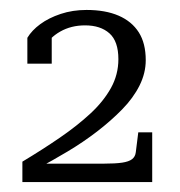

<svg xmlns="http://www.w3.org/2000/svg" viewBox="-20 -735 362 386"><path d="M189 -406H52Q51 -405 51 -403Q51 -401 52 -399Q53 -397 55 -396Q85 -412 116 -430.5Q147 -449 175 -470.5Q203 -492 225.5 -515Q248 -538 260.5 -563Q273 -588 273 -614Q273 -648 259 -670Q245 -692 218.5 -703.5Q192 -715 154 -715Q126 -715 102 -707Q78 -699 61 -686.5Q44 -674 35 -659V-607H84V-674Q81 -674 77.5 -669Q74 -664 71 -656.5Q68 -649 68 -638Q79 -659 101 -671.5Q123 -684 151 -684Q182 -684 200 -668Q218 -652 218 -616Q218 -585 203 -558Q188 -531 161.5 -506.5Q135 -482 100 -458Q65 -434 25 -410V-369H286V-469H258L253 -429Q252 -420 245.5 -415Q239 -410 225.5 -408Q212 -406 189 -406Z"/></svg>

Font: Roboto Serif 36pt ExtraLight
Style: Regular
Weight: 250
Designer: Greg Gazdowicz
Foundry: Commercial Type
Version: Version 1.008